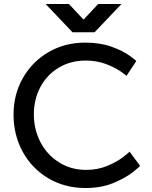

<svg xmlns="http://www.w3.org/2000/svg" viewBox="-20 -932 762 964"><path d="M407 -718Q483 -718 540 -697.5Q597 -677 630.5 -652.5Q664 -628 664 -625L615 -551Q615 -553 585.5 -573.5Q556 -594 510.5 -611Q465 -628 411 -628Q334 -628 274.5 -592Q215 -556 182.5 -494.5Q150 -433 150 -358Q150 -282 183 -218.5Q216 -155 276 -117Q336 -79 412 -79Q471 -79 519.5 -99.5Q568 -120 599 -144Q630 -168 630 -171L683 -100Q683 -96 646 -67Q609 -38 548.5 -13Q488 12 409 12Q305 12 222.5 -37Q140 -86 94 -170Q48 -254 48 -357Q48 -458 95 -540.5Q142 -623 224 -670.5Q306 -718 407 -718ZM326 -912 398 -835H401L473 -912H590L455 -770H344L209 -912Z"/></svg>

Font: Museo Sans Medium
Style: Regular
Weight: 500
Designer: Jos Buivenga
Foundry: Jos Buivenga & Rosetta Type Foundry (extension, remastering)
Version: Version 3.600;PS 1.000;hotconv 1.0.88;makeotf.lib2.5.647800;